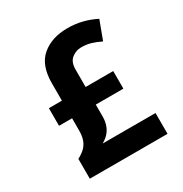

<svg xmlns="http://www.w3.org/2000/svg" viewBox="-168 -853 936 982"><g transform="rotate(-30 300.0 -362.0)"><path d="M81 -117Q106 -130 122.5 -145.5Q139 -161 148 -184Q157 -207 157 -243V-313H80V-417H157V-520Q157 -626 215 -675Q273 -724 366 -724Q412 -724 453.5 -713.5Q495 -703 532 -684L491 -574Q460 -589 434.5 -596.5Q409 -604 377 -604Q348 -604 322.5 -584.5Q297 -565 297 -520V-417H460V-313H297V-244Q297 -213 288 -189.5Q279 -166 263.5 -150Q248 -134 228 -123H540V0H81Z"/></g></svg>

Font: Noto Sans Mono
Style: Bold
Weight: 700
Designer: Monotype Design Team
Foundry: Monotype Imaging Inc.
Version: Version 2.014